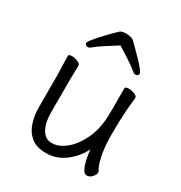

<svg xmlns="http://www.w3.org/2000/svg" viewBox="-174 -850 937 993"><g transform="rotate(30 295.0 -353.5)"><path d="M298 -657Q263 -635 228.5 -613Q194 -591 169 -570Q164 -565 156 -565Q138 -565 138 -581Q138 -586 149.5 -601Q161 -616 179.5 -636.5Q198 -657 218.5 -678Q239 -699 257 -716Q262 -721 272.5 -723Q283 -725 295 -725Q308 -725 320.5 -722Q333 -719 339 -713Q351 -701 370.5 -682Q390 -663 410 -642Q430 -621 443.5 -604Q457 -587 457 -581Q457 -565 439 -565Q431 -565 426 -570Q401 -591 367 -613Q333 -635 298 -657ZM500 -457Q497 -439 492.5 -381Q488 -323 488 -237Q488 -229 488.5 -205.5Q489 -182 492.5 -151Q496 -120 504 -89Q512 -58 526 -35Q527 -33 527 -29Q527 -18 513.5 -2.5Q500 13 483 13Q470 13 461 -0.5Q452 -14 446 -35Q440 -56 436.5 -77.5Q433 -99 432 -114Q405 -59 354.5 -20.5Q304 18 242 18Q184 18 151.5 -9Q119 -36 105.5 -79Q92 -122 92 -171V-368Q92 -374 91 -395Q90 -416 89.5 -439.5Q89 -463 89 -474Q89 -484 109 -484Q125 -484 143.5 -476.5Q162 -469 162 -456Q162 -448 161.5 -431.5Q161 -415 160.5 -397.5Q160 -380 160 -368V-175Q160 -117 181 -79.5Q202 -42 242 -42Q283 -42 323.5 -75Q364 -108 392.5 -166.5Q421 -225 425 -301Q426 -317 426 -342.5Q426 -368 426 -395V-475Q426 -485 447 -485Q464 -485 482 -478Q500 -471 500 -459Z"/></g></svg>

Font: QiushuiShotai
Style: Regular
Weight: 600
Designer: Fontworks Inc.
Foundry: Fontworks Inc.
Version: Version 1.250